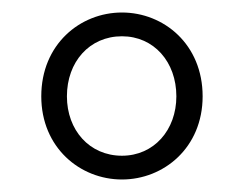

<svg xmlns="http://www.w3.org/2000/svg" viewBox="-20 -778 389 307"><path d="M175 -491C242 -491 304 -542 304 -624C304 -707 242 -758 175 -758C108 -758 46 -707 46 -624C46 -542 108 -491 175 -491ZM175 -529C123 -529 87 -570 87 -624C87 -679 123 -720 175 -720C226 -720 262 -679 262 -624C262 -570 226 -529 175 -529Z"/></svg>

Font: Source Han Sans SC Light
Style: Regular
Weight: 300
Designer: Ryoko NISHIZUKA (kana & ideographs); Paul D. Hunt (Latin, Greek & Cyrillic); Wenlong ZHANG (bopomofo); Sandoll Communica
Foundry: Adobe Systems Incorporated
Version: Version 1.004;PS 1.004;hotconv 1.0.82;makeotf.lib2.5.63406